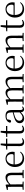

<svg xmlns="http://www.w3.org/2000/svg" viewBox="2408 -3114 721 5576"><g transform="rotate(-90 2768.0 -326.5)"><path d="M467 0H620V-27L541 -35L539 -227V-338C539 -474 489 -526 403 -526C337 -526 269 -494 200 -417L195 -515L182 -523L38 -486V-461L128 -456C130 -406 131 -353 131 -285V-227L129 -36L43 -27V0H281V-27L203 -35L201 -227V-384C271 -455 331 -475 374 -475C434 -475 470 -440 470 -339V-227L468 -36L382 -27V0Z M955 14C1043 14 1108 -26 1152 -91L1137 -105C1095 -57 1043 -32 973 -32C861 -32 782 -102 780 -261H1143C1147 -277 1149 -297 1149 -321C1149 -438 1073 -526 947 -526C816 -526 705 -420 705 -254C705 -74 810 14 955 14ZM781 -292C789 -418 859 -495 945 -495C1031 -495 1080 -431 1080 -346C1080 -309 1071 -292 1038 -292Z M1430 14C1479 14 1516 -2 1543 -33L1529 -50C1502 -35 1482 -26 1452 -26C1407 -26 1383 -53 1383 -116V-475H1530V-512H1383L1388 -667H1339L1315 -514L1210 -505V-475H1313V-201C1313 -165 1312 -146 1312 -115C1312 -28 1349 14 1430 14Z M1797 14C1846 14 1883 -2 1910 -33L1896 -50C1869 -35 1849 -26 1819 -26C1774 -26 1750 -53 1750 -116V-475H1897V-512H1750L1755 -667H1706L1682 -514L1577 -505V-475H1680V-201C1680 -165 1679 -146 1679 -115C1679 -28 1716 14 1797 14Z M2380 13C2415 13 2444 -2 2464 -33L2449 -49C2433 -32 2421 -26 2404 -26C2375 -26 2360 -45 2360 -111V-354C2360 -476 2304 -526 2192 -526C2085 -526 2013 -479 1992 -398C1996 -377 2010 -365 2032 -365C2055 -365 2070 -376 2075 -407L2091 -478C2120 -490 2148 -495 2175 -495C2255 -495 2291 -466 2291 -354V-316C2246 -305 2197 -292 2153 -279C2025 -241 1978 -190 1978 -114C1978 -31 2038 14 2115 14C2187 14 2232 -18 2293 -83C2300 -23 2327 13 2380 13ZM2291 -115C2225 -52 2187 -32 2145 -32C2087 -32 2049 -64 2049 -126C2049 -179 2081 -221 2167 -253C2204 -266 2248 -279 2291 -291Z M3252 0H3406V-27L3327 -35L3325 -227V-340C3325 -474 3275 -526 3186 -526C3118 -526 3053 -492 2991 -418C2975 -495 2931 -526 2865 -526C2798 -526 2734 -489 2673 -417L2668 -515L2655 -523L2511 -486V-461L2601 -456C2603 -406 2604 -354 2604 -286V-227L2602 -36L2516 -27V0H2754V-27L2676 -35L2674 -227V-383C2740 -452 2793 -475 2841 -475C2895 -475 2930 -438 2930 -338V-227L2928 -36L2843 -27V0H3080V-27L3001 -35L2999 -227V-338C2999 -356 2998 -373 2996 -388C3060 -455 3115 -475 3161 -475C3220 -475 3256 -441 3256 -338V-227C3256 -172 3255 -91 3254 -36L3168 -27V0Z M3740 14C3828 14 3893 -26 3937 -91L3922 -105C3880 -57 3828 -32 3758 -32C3646 -32 3567 -102 3565 -261H3928C3932 -277 3934 -297 3934 -321C3934 -438 3858 -526 3732 -526C3601 -526 3490 -420 3490 -254C3490 -74 3595 14 3740 14ZM3566 -292C3574 -418 3644 -495 3730 -495C3816 -495 3865 -431 3865 -346C3865 -309 3856 -292 3823 -292Z M4448 0H4601V-27L4522 -35L4520 -227V-338C4520 -474 4470 -526 4384 -526C4318 -526 4250 -494 4181 -417L4176 -515L4163 -523L4019 -486V-461L4109 -456C4111 -406 4112 -353 4112 -285V-227L4110 -36L4024 -27V0H4262V-27L4184 -35L4182 -227V-384C4252 -455 4312 -475 4355 -475C4415 -475 4451 -440 4451 -339V-227L4449 -36L4363 -27V0Z M4867 14C4916 14 4953 -2 4980 -33L4966 -50C4939 -35 4919 -26 4889 -26C4844 -26 4820 -53 4820 -116V-475H4967V-512H4820L4825 -667H4776L4752 -514L4647 -505V-475H4750V-201C4750 -165 4749 -146 4749 -115C4749 -28 4786 14 4867 14Z M5295 14C5383 14 5448 -26 5492 -91L5477 -105C5435 -57 5383 -32 5313 -32C5201 -32 5122 -102 5120 -261H5483C5487 -277 5489 -297 5489 -321C5489 -438 5413 -526 5287 -526C5156 -526 5045 -420 5045 -254C5045 -74 5150 14 5295 14ZM5121 -292C5129 -418 5199 -495 5285 -495C5371 -495 5420 -431 5420 -346C5420 -309 5411 -292 5378 -292Z"/></g></svg>

Font: Noto Serif CJK KR Light
Style: Regular
Weight: 300
Designer: Ryoko NISHIZUKA 西塚涼子 (kana & ideographs); Frank Grießhammer (Latin, Greek & Cyrillic); Wenlong ZHANG 张文龙 (bopomofo); San
Foundry: Adobe
Version: Version 2.001;hotconv 1.1.0;makeotfexe 2.6.0